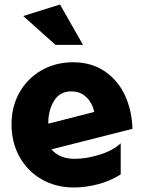

<svg xmlns="http://www.w3.org/2000/svg" viewBox="-20 -815 636 851"><path d="M311 -111Q244 -111 208 -153L567 -244Q565 -324 534.5 -391Q504 -458 445 -498.5Q386 -539 304 -539Q226 -539 163.5 -503Q101 -467 66 -404.5Q31 -342 31 -264Q31 -184 66.5 -120Q102 -56 165 -20Q228 16 308 16Q359 16 414.5 1.5Q470 -13 515 -42V-180Q481 -148 422 -129.5Q363 -111 311 -111ZM296 -410Q335 -410 361.5 -385.5Q388 -361 398 -319L195 -267L194 -270Q194 -326 219.5 -368Q245 -410 296 -410ZM226 -616H348L246 -795L83 -744Z"/></svg>

Font: Geom ExtraBold
Style: Bold
Weight: 800
Version: Version 1.102